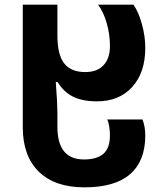

<svg xmlns="http://www.w3.org/2000/svg" viewBox="-20 -566 699 826"><path d="M78 -18V-546H227V-413Q227 -331 256 -293.5Q285 -256 347 -256Q398 -256 425.5 -285.5Q453 -315 453 -368Q453 -417 439.5 -465Q426 -513 402 -546H554Q576 -515 590.5 -462.5Q605 -410 605 -360Q605 -254 549 -192Q493 -130 397 -130Q336 -130 295.5 -149.5Q255 -169 228 -213H220Q227 -119 227 -84V-20Q227 120 341 120Q397 120 425 95.5Q453 71 453 16Q453 0 450 -21Q447 -42 441 -52H593Q605 -21 605 17Q605 126 540 183Q475 240 343 240Q216 240 147 172.5Q78 105 78 -18Z"/></svg>

Font: Noto Sans Georgian
Style: Regular
Weight: 600
Designer: Monotype Design team
Foundry: Monotype Imaging Inc.
Version: Version 1.000